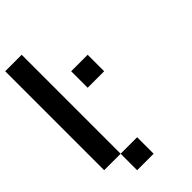

<svg xmlns="http://www.w3.org/2000/svg" viewBox="-264 -952 1029 1029"><g transform="rotate(-45 250.0 -437.5)"><path d="M0 -125V-875H125V-125ZM125 -125H250V0H125ZM250 -500V-625H375V-500Z"/></g></svg>

Font: GalmuriMono7 Regular
Style: Regular
Weight: 400
Designer: Lee Minseo (quiple)
Version: Version 2.399;hotconv 1.1.1;makeotfexe 2.6.0 DEVELOPMENT